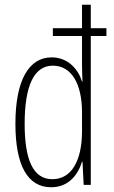

<svg xmlns="http://www.w3.org/2000/svg" viewBox="-20 -780 480 810"><path d="M196 10C271 10 310 -45 326 -98H328L333 0H363V-628H429V-661H363V-760H326V-661H203V-628H326V-505C326 -483 327 -461 328 -436H326C311 -486 268 -538 198 -538C101 -538 45 -440 45 -258C45 -83 96 10 196 10ZM201 -24C118 -24 84 -109 84 -258C84 -419 124 -503 203 -503C281 -503 326 -427 326 -306V-227C326 -101 281 -24 201 -24Z"/></svg>

Font: Noto Sans Thai ExtCond ExtLt
Style: Regular
Weight: 200
Width: 2
Designer: Monotype Design Team
Foundry: Monotype Imaging Inc.
Version: Version 2.002